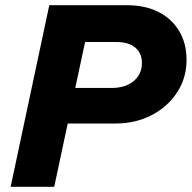

<svg xmlns="http://www.w3.org/2000/svg" viewBox="-20 -720 739 740"><path d="M21 0 170 -700H469Q539 -700 590.5 -674Q642 -648 670.5 -600.5Q699 -553 699 -489Q699 -420 663 -364.5Q627 -309 565 -276.5Q503 -244 425 -244H241L189 0ZM270 -381H411Q446 -381 472 -393Q498 -405 512.5 -426.5Q527 -448 527 -477Q527 -515 501.5 -536.5Q476 -558 429 -558H308Z"/></svg>

Font: Red Hat Text
Style: Italic
Weight: 300
Italic angle: -12°
Designer: Pentagram, MCKL
Foundry: Pentagram, MCKL
Version: Version 1.023